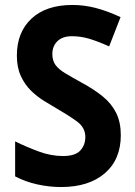

<svg xmlns="http://www.w3.org/2000/svg" viewBox="-20 -744 544 774"><path d="M467 -199Q467 -101 402.5 -45.5Q338 10 226 10Q179 10 131 -0.5Q83 -11 41 -33V-174Q88 -151 137 -133Q186 -115 234 -115Q283 -115 303.5 -137Q324 -159 324 -192Q324 -230 289.5 -255Q255 -280 203 -310Q182 -322 155.5 -338.5Q129 -355 104.5 -379Q80 -403 64 -437.5Q48 -472 48 -520Q48 -614 107 -669Q166 -724 272 -724Q319 -724 365.5 -712Q412 -700 466 -675L420 -557Q373 -578 339 -588Q305 -598 270 -598Q232 -598 211.5 -578Q191 -558 191 -526Q191 -500 203.5 -482.5Q216 -465 242.5 -449Q269 -433 309 -411Q359 -384 394.5 -355Q430 -326 448.5 -288.5Q467 -251 467 -199Z"/></svg>

Font: Noto Sans Sinhala SemiCondensed
Style: Bold
Weight: 700
Width: 4
Designer: Jelle Bosma - Monotype Design Team
Foundry: Monotype Imaging Inc.
Version: Version 2.006; ttfautohint (v1.8.4.7-5d5b)